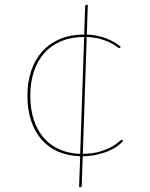

<svg xmlns="http://www.w3.org/2000/svg" viewBox="-20 -641 620 795"><path d="M489.5 -58Q482 -47.5 466.5 -36.2Q451 -25 429.2 -15.8Q407.5 -6.5 380.5 -0.5Q353.5 5.5 322.5 6L318.5 126Q318.5 134 312.5 134H307.5L312 6Q261.5 4.5 221.2 -13Q181 -30.5 152.5 -62.8Q124 -95 108.8 -141Q93.5 -187 93.5 -245Q93.5 -302 109.5 -348.8Q125.5 -395.5 155.5 -428.5Q185.5 -461.5 229.2 -479.8Q273 -498 328.5 -498L332.5 -613Q332.5 -621 338.5 -621H343.5L339.5 -498Q384.5 -496 419.8 -482.2Q455 -468.5 480.5 -447L477.5 -444Q475.5 -442 473.5 -442Q470.5 -442 462 -448.8Q453.5 -455.5 437.5 -463.8Q421.5 -472 397.2 -479.2Q373 -486.5 339 -488L323 -4Q365 -4.5 394.2 -13.5Q423.5 -22.5 442.2 -33.2Q461 -44 470.8 -53Q480.5 -62 483.5 -62Q485.5 -62 487.5 -60ZM328.5 -488Q276 -488 234.5 -471Q193 -454 164.5 -422.5Q136 -391 120.8 -346Q105.5 -301 105.5 -245Q105.5 -188.5 120.2 -144.2Q135 -100 162 -69.2Q189 -38.5 227.2 -22Q265.5 -5.5 312 -4Z"/></svg>

Font: Lato 2
Style: Regular
Weight: 100
Designer: Lukasz Dziedzic with Adam Twardoch and Botio Nikoltchev
Foundry: tyPoland Lukasz Dziedzic
Version: Version 2.015; 2015-08-06; http://www.latofonts.com/